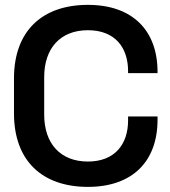

<svg xmlns="http://www.w3.org/2000/svg" viewBox="-20 -734 681 769"><path d="M332 14.5C511.5 14.5 611 -88.5 611 -254.5V-267.5H493V-251.5C493 -157 440.5 -87 332 -87C222.5 -87 157 -158.5 157 -275V-425C157 -541.5 222.5 -613 332 -613C440.5 -613 493 -544 493 -449V-441H611V-446C611 -611.5 511.5 -714.5 332 -714.5C149.5 -714.5 36 -610.5 36 -420V-280C36 -89.5 149.5 14.5 332 14.5Z"/></svg>

Font: MCL Standard Medium
Style: Regular
Weight: 500
Designer: Květoslav Bartoš
Foundry: Florian Karsten
Version: Version 1.001;Glyphs 3.2.3 (3260)